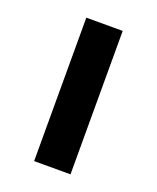

<svg xmlns="http://www.w3.org/2000/svg" viewBox="-98 -534 486 595"><g transform="rotate(20 145.0 -236.5)"><path d="M85 -473H205V0H85Z"/></g></svg>

Font: Ysabeau SC
Style: Bold
Weight: 700
Designer: Christian Thalmann (Catharsis Fonts)
Version: Version 0.003